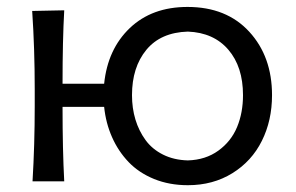

<svg xmlns="http://www.w3.org/2000/svg" viewBox="-20 -528 861 559"><path d="M525.9 -507.8Q639.6 -507.8 705.8 -435.5Q772 -363.3 772 -251Q772 -177.2 742.4 -117.9Q712.9 -58.6 656.5 -23.7Q600.1 11.2 526.9 11.2Q473.1 11.2 428.7 -6.8Q384.3 -24.9 354.2 -56.4Q324.2 -87.9 306.2 -128.7Q288.1 -169.4 283.2 -216.8H162.1Q162.1 -91.8 167 0H74.7Q81.1 -106.4 81.1 -219.2V-269Q81.1 -386.2 73.7 -496.1L167 -498Q162.1 -410.6 162.1 -284.2H283.2Q293.5 -384.8 357.9 -446.3Q422.4 -507.8 525.9 -507.8ZM526.9 -61Q578.6 -62.5 615.7 -89.4Q652.8 -116.2 670.2 -158Q687.5 -199.7 687.5 -251Q687.5 -333.5 644.8 -383.3Q602.1 -433.1 526.9 -436Q447.8 -433.6 406 -382.8Q364.3 -332 364.3 -251Q364.3 -212.9 374.3 -179.9Q384.3 -147 403.6 -120.4Q422.9 -93.8 454.6 -77.9Q486.3 -62 526.9 -61Z"/></svg>

Font: Commissioner Flair
Style: Regular
Weight: 400
Designer: Kostas Bartsokas
Foundry: Kostas Bartsokas
Version: Version 1.000